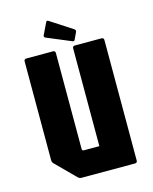

<svg xmlns="http://www.w3.org/2000/svg" viewBox="-122 -907 789 988"><g transform="rotate(-15 272.5 -413.0)"><path d="M188.5 0Q176.5 0 168.5 -8.5L68.5 -108.5Q60 -116.5 60 -128.5V-654Q60 -666.5 72.5 -666.5H214Q226.5 -666.5 226.5 -654V-143.5Q226.5 -133.5 236.5 -133.5H318.5V-654Q318.5 -666.5 331 -666.5H472.5Q485 -666.5 485 -654V-12.5Q485 0 472.5 0ZM324 -691 195 -745Q185.5 -750 189.5 -758.5L218 -818Q222.5 -830 231.5 -824.5L349.5 -748Q358.5 -742 355 -733L337.5 -695.5Q334 -686.5 324 -691Z"/></g></svg>

Font: Jaro
Style: Regular
Weight: 400
Designer: Agyei Archer, Celine Hurka, Mirko Velimirović
Version: Version 1.000